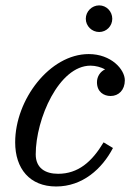

<svg xmlns="http://www.w3.org/2000/svg" viewBox="-20 -666 488 696"><path d="M291 -598C291 -571.5 313 -550 339.5 -550C366 -550 387 -571.5 387 -598C387 -624.5 366 -646.5 339.5 -646.5C313 -646.5 291 -624.5 291 -598ZM389.5 -129.5 355.5 -150C313 -79 263 -36 190.5 -36C144 -36 109.5 -57 109.5 -106.5C109.5 -235.5 194 -428 308 -428C327 -428 346 -422.5 361 -414.5C344 -407 331.5 -389 331.5 -368C331.5 -333 356 -318 381 -318C410 -318 432.5 -339.5 432.5 -375C432.5 -414 383.5 -470 301.5 -470C160.5 -470 35 -305 35 -150C35 -55 87.5 10 183.5 10C279.5 10 350 -54 389.5 -129.5Z"/></svg>

Font: Bodoni* 06pt
Style: Italic
Weight: 400
Italic angle: -13°
Version: Version 2.3